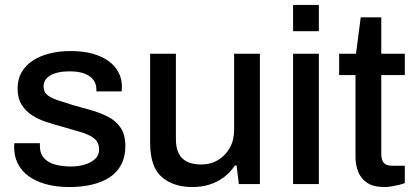

<svg xmlns="http://www.w3.org/2000/svg" viewBox="-20 -743 1679 775"><path d="M261 12Q206 12 164 0Q122 -12 94 -33Q66 -54 51.5 -83.5Q37 -113 37 -149Q37 -154 37.5 -158Q38 -162 38 -165H141Q141 -162 141 -159.5Q141 -157 141 -154Q141 -123 158 -104.5Q175 -86 203.5 -78.5Q232 -71 266 -71Q296 -71 321.5 -78.5Q347 -86 363.5 -101Q380 -116 380 -139Q380 -169 359 -185Q338 -201 304 -210.5Q270 -220 233 -231Q200 -240 167.5 -250.5Q135 -261 109 -278Q83 -295 67 -321Q51 -347 51 -386Q51 -423 67 -451Q83 -479 111.5 -498Q140 -517 179.5 -527Q219 -537 266 -537Q315 -537 353 -526.5Q391 -516 417.5 -497Q444 -478 458 -451.5Q472 -425 472 -395Q472 -389 471.5 -382.5Q471 -376 471 -374H369V-383Q369 -403 358 -419Q347 -435 323.5 -445Q300 -455 261 -455Q235 -455 215 -450.5Q195 -446 182 -438Q169 -430 162.5 -419Q156 -408 156 -394Q156 -371 172.5 -358.5Q189 -346 216 -337.5Q243 -329 274 -319Q310 -309 347 -298.5Q384 -288 415.5 -272Q447 -256 466.5 -228Q486 -200 486 -153Q486 -110 469 -78Q452 -46 421.5 -26.5Q391 -7 350 2.5Q309 12 261 12Z M756 12Q680 12 633 -28.5Q586 -69 586 -167V-526H690V-183Q690 -153 697.5 -133Q705 -113 719 -101Q733 -89 752 -84Q771 -79 794 -79Q830 -79 859.5 -96.5Q889 -114 907 -145.5Q925 -177 925 -218V-526H1029V0H944L935 -75H928Q909 -46 883 -27Q857 -8 825.5 2Q794 12 756 12Z M1163 -617V-723H1267V-617ZM1163 0V-526H1267V0Z M1532 12Q1487 12 1461.5 -5.5Q1436 -23 1425.5 -50.5Q1415 -78 1415 -109V-440H1349V-526H1417L1436 -673H1519V-526H1614V-440H1519V-121Q1519 -98 1529 -86Q1539 -74 1562 -74H1614V-4Q1604 0 1589.5 3.5Q1575 7 1560 9.5Q1545 12 1532 12Z"/></svg>

Font: Archivo SemiBold Medium
Style: Regular
Weight: 500
Version: Version 2.001